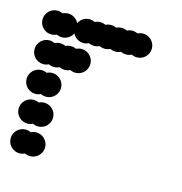

<svg xmlns="http://www.w3.org/2000/svg" viewBox="-79 -552 591 624"><g transform="rotate(15 216.0 -240.0)"><path d="M0 -40C0 -18 18 0 40 0C46.5 0 52.6 -1.6 58 -4.3C63.4 -1.6 69.5 0 76 0C98 0 116 -18 116 -40C116 -62 98 -80 76 -80C69.5 -80 63.4 -78.4 58 -75.7C52.6 -78.4 46.5 -80 40 -80C18 -80 0 -62 0 -40ZM0 -140C0 -118 18 -100 40 -100C46.5 -100 52.6 -101.6 58 -104.3C63.4 -101.6 69.5 -100 76 -100C98 -100 116 -118 116 -140C116 -162 98 -180 76 -180C69.5 -180 63.4 -178.4 58 -175.7C52.6 -178.4 46.5 -180 40 -180C18 -180 0 -162 0 -140ZM0 -240C0 -218 18 -200 40 -200C46.5 -200 52.6 -201.6 58 -204.3C63.4 -201.6 69.5 -200 76 -200C98 -200 116 -218 116 -240C116 -262 98 -280 76 -280C69.5 -280 63.4 -278.4 58 -275.7C52.6 -278.4 46.5 -280 40 -280C18 -280 0 -262 0 -240ZM0 -340C0 -318 18 -300 40 -300C46.5 -300 52.6 -301.6 58 -304.3C63.4 -301.6 69.5 -300 76 -300C82.5 -300 88.6 -301.6 94 -304.3C99.4 -301.6 105.5 -300 112 -300C118.5 -300 124.6 -301.6 130 -304.3C135.4 -301.6 141.5 -300 148 -300C170 -300 188 -318 188 -340C188 -362 170 -380 148 -380C141.5 -380 135.4 -378.4 130 -375.7C124.6 -378.4 118.5 -380 112 -380C105.5 -380 99.4 -378.4 94 -375.7C88.6 -378.4 82.5 -380 76 -380C69.5 -380 63.4 -378.4 58 -375.7C52.6 -378.4 46.5 -380 40 -380C18 -380 0 -362 0 -340ZM0 -440C0 -418 18 -400 40 -400C46.5 -400 52.6 -401.6 58 -404.3C63.4 -401.6 69.5 -400 76 -400C91.8 -400 105.5 -409.3 112 -422.6C118.5 -409.3 132.2 -400 148 -400C154.5 -400 160.6 -401.6 166 -404.3C171.4 -401.6 177.5 -400 184 -400C190.5 -400 196.6 -401.6 202 -404.3C207.4 -401.6 213.5 -400 220 -400C226.5 -400 232.6 -401.6 238 -404.3C243.4 -401.6 249.5 -400 256 -400C262.5 -400 268.6 -401.6 274 -404.3C279.4 -401.6 285.5 -400 292 -400C298.5 -400 304.6 -401.6 310 -404.3C315.4 -401.6 321.5 -400 328 -400C350 -400 368 -418 368 -440C368 -462 350 -480 328 -480C321.5 -480 315.4 -478.4 310 -475.7C304.6 -478.4 298.5 -480 292 -480C285.5 -480 279.4 -478.4 274 -475.7C268.6 -478.4 262.5 -480 256 -480C249.5 -480 243.4 -478.4 238 -475.7C232.6 -478.4 226.5 -480 220 -480C213.5 -480 207.4 -478.4 202 -475.7C196.6 -478.4 190.5 -480 184 -480C177.5 -480 171.4 -478.4 166 -475.7C160.6 -478.4 154.5 -480 148 -480C132.2 -480 118.5 -470.7 112 -457.4C105.5 -470.7 91.8 -480 76 -480C69.5 -480 63.4 -478.4 58 -475.7C52.6 -478.4 46.5 -480 40 -480C18 -480 0 -462 0 -440Z"/></g></svg>

Font: Dotrice Condensed
Style: Bold
Weight: 700
Width: 2
Monospace: yes
Designer: Paul Flo Williams
Foundry: His Deeds Are Dust
Version: Version 1.001